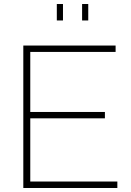

<svg xmlns="http://www.w3.org/2000/svg" viewBox="-20 -937 655 957"><path d="M263.2 -835V-917H293.9V-835ZM389.2 -835V-917H419.9V-835ZM564.9 -32.2V0H96.2V-710H556.2V-678.2H130.9V-378.9H502.9V-347.2H130.9V-32.2Z"/></svg>

Font: Rawline ExtraLight
Style: Regular
Weight: 275
Designer: Matt McInerney, Pablo Impallari, Rodrigo Fuenzalida
Foundry: Matt McInerney, Pablo Impallari, Rodrigo Fuenzalida
Version: Version 4.020;PS 004.020;hotconv 1.0.88;makeotf.lib2.5.64775